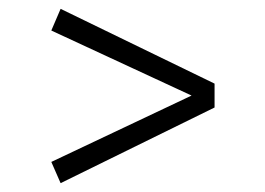

<svg xmlns="http://www.w3.org/2000/svg" viewBox="-20 -549 600 434"><path d="M465 -360V-306L117 -135L96 -183L413 -333L96 -480L117 -529Z"/></svg>

Font: Statis Sans Light
Style: Regular
Weight: 300
Designer: bBox Type GmbH
Foundry: bBox Type GmbH
Version: Version 1.000